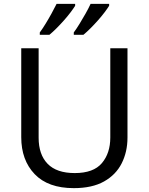

<svg xmlns="http://www.w3.org/2000/svg" viewBox="-20 -964 771 994"><path d="M640 -252Q640 -178 610 -118.5Q580 -59 518.5 -24.5Q457 10 362 10Q229 10 159.5 -62.5Q90 -135 90 -254V-714H180V-251Q180 -164 226.5 -116Q273 -68 367 -68Q464 -68 507.5 -119.5Q551 -171 551 -252V-714H640ZM545 -934Q537 -921 522 -901Q507 -881 487.5 -859Q468 -837 448.5 -817.5Q429 -798 412 -784H362V-796Q376 -815 392 -841Q408 -867 423.5 -894.5Q439 -922 449 -944H545ZM369 -934Q361 -921 346 -901Q331 -881 311.5 -859Q292 -837 272.5 -817.5Q253 -798 236 -784H186V-796Q200 -815 216 -841Q232 -867 247 -894.5Q262 -922 273 -944H369Z"/></svg>

Font: Noto Sans Sora Sompeng
Style: Regular
Weight: 400
Designer: Monotype Design Team. David Williams.
Foundry: Monotype Imaging Inc.
Version: Version 2.101